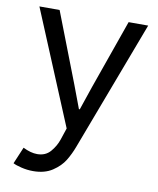

<svg xmlns="http://www.w3.org/2000/svg" viewBox="-82 -583 706 859"><g transform="rotate(10 270.5 -153.0)"><path d="M35.2 193.4 67.4 117.2Q102.5 134.8 131.8 134.8Q169.4 134.8 191.7 109.1Q213.9 83.5 224.6 51.8L242.2 -1L27.3 -517.6H119.1L241.2 -202.1L281.2 -95.7H285.2L321.3 -202.1L432.6 -517.6H521.5L298.8 72.3Q286.1 106.4 267.8 136.5Q249.5 166.5 214.4 189.7Q179.2 212.9 127 212.9Q99.6 212.9 73.5 206.5Q47.4 200.2 35.2 193.4Z"/></g></svg>

Font: Reddit Sans Chocolate
Style: Regular
Weight: 400
Designer: Stephen Hutchings
Foundry: Reddit
Version: Version 1.013